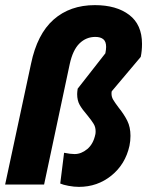

<svg xmlns="http://www.w3.org/2000/svg" viewBox="-34 -720 574 749"><path d="M201 -4 216 -124Q241 -119 257 -119Q283 -119 306.5 -138.5Q330 -158 338 -196Q339 -200 339 -208Q339 -224 331.5 -236.5Q324 -249 307 -270Q287 -293 277 -310.5Q267 -328 267 -353Q267 -360 269 -374L377 -512Q380 -527 380 -537Q380 -558 369 -567Q358 -576 338 -576Q302 -576 276 -550.5Q250 -525 238 -470L138 0H-14L87 -471Q111 -587 175 -643.5Q239 -700 336 -700Q420 -700 470 -662Q520 -624 520 -549Q520 -521 515 -498L402 -364Q401 -361 401 -355Q401 -342 407.5 -331Q414 -320 429 -300Q450 -274 462.5 -249Q475 -224 475 -190Q475 -170 471 -151Q455 -79 400.5 -35Q346 9 274 9Q255 9 233.5 5Q212 1 201 -4Z"/></svg>

Font: Decalotype ExtraBold Italic
Style: Regular
Weight: 800
Italic angle: -12°
Designer: Alfredo Marco Pradil
Foundry: Alfredo Marco Pradil
Version: Version 1.0